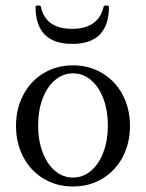

<svg xmlns="http://www.w3.org/2000/svg" viewBox="-20 -660 525 691"><path d="M37.6 -207Q37.6 -269 64 -318.8Q90.3 -368.7 137.2 -396.7Q184.1 -424.8 242.7 -424.8Q301.3 -424.8 348.1 -396.7Q395 -368.7 421.4 -318.8Q447.8 -269 447.8 -207Q447.8 -144.5 421.4 -94.7Q395 -44.9 348.1 -16.8Q301.3 11.2 242.7 11.2Q184.1 11.2 137.2 -16.8Q90.3 -44.9 64 -94.7Q37.6 -144.5 37.6 -207ZM368.2 -208.5Q368.2 -262.2 352.1 -304.9Q335.9 -347.7 307.4 -371.8Q278.8 -396 242.7 -396Q206.5 -396 178 -371.8Q149.4 -347.7 133.3 -304.9Q117.2 -262.2 117.2 -208.5Q117.2 -154.8 133.3 -112.1Q149.4 -69.3 178 -45.2Q206.5 -21 242.7 -21Q278.8 -21 307.4 -45.2Q335.9 -69.3 352.1 -112.1Q368.2 -154.8 368.2 -208.5ZM107.9 -636.2Q107.9 -640.1 117.7 -640.1Q126.5 -640.1 127 -636.2Q135.3 -596.2 163.6 -576.2Q191.9 -556.2 239.3 -556.2Q286.6 -556.2 315.2 -576.2Q343.8 -596.2 353 -636.2Q354 -640.1 362.8 -640.1Q372.1 -640.1 372.1 -636.2Q372.1 -502 240.2 -502Q107.9 -502 107.9 -636.2Z"/></svg>

Font: Junicode Two Beta VF
Style: Regular
Weight: 400
Designer: Peter S. Baker
Foundry: Briery Creek Software
Version: Version 1.031 beta; ttfautohint (v1.8.1.43-b0c9)